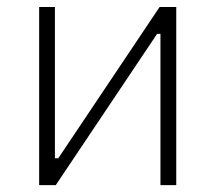

<svg xmlns="http://www.w3.org/2000/svg" viewBox="-20 -538 626 558"><path d="M93.8 0V-517.6H139.6V-78.1H149.4L443.8 -517.6H492.2V0H446.3V-439.5H436.5L142.1 0Z"/></svg>

Font: Cascadia Code NF ExtraLight
Style: Regular
Weight: 200
Monospace: yes
Designer: Aaron Bell
Foundry: Saja Typeworks
Version: Version 2404.023; ttfautohint (v1.8.4)